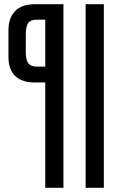

<svg xmlns="http://www.w3.org/2000/svg" viewBox="-20 -703 586 908"><path d="M280 185H194V-313H144Q84 -313 52 -343.5Q20 -374 20 -433V-560Q20 -618 51.5 -650.5Q83 -683 144 -683H280ZM471 -683V185H385V-683ZM154 -610Q126 -610 114 -595Q102 -580 102 -540V-458Q102 -419 114 -403.5Q126 -388 154 -388H194V-610Z"/></svg>

Font: Ropa Sans
Style: Regular
Weight: 400
Designer: Botio Nikoltchev
Foundry: Botio Nikoltchev
Version: Version 1.100